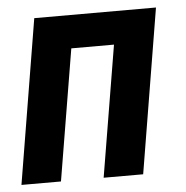

<svg xmlns="http://www.w3.org/2000/svg" viewBox="-43 -562 587 605"><g transform="rotate(-5 250.0 -260.0)"><path d="M1 0 87 -520H472L386 0H261L330 -415H195L126 0Z"/></g></svg>

Font: Iosevka SS04 Extrabold Oblique
Style: Regular
Weight: 800
Italic angle: -9°
Monospace: yes
Designer: Belleve Invis
Foundry: Belleve Invis
Version: Version 19.0.0; ttfautohint (v1.8.4)